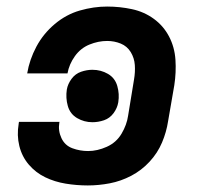

<svg xmlns="http://www.w3.org/2000/svg" viewBox="-20 -558 616 586"><path d="M248 8Q281 8 315 1.5Q349 -5 380.5 -21.5Q412 -38 436.5 -64.5Q461 -91 474.5 -123Q488 -155 493 -188L512 -298Q518 -337 515.5 -375.5Q513 -414 496 -446.5Q479 -479 449.5 -500.5Q420 -522 383 -530Q346 -538 307 -538Q266 -538 224 -526Q182 -514 147 -484.5Q112 -455 91 -415.5Q70 -376 63 -334H186Q191 -362 208.5 -386.5Q226 -411 253 -422Q280 -433 307 -433Q329 -433 348.5 -425Q368 -417 379 -399Q390 -381 391.5 -359.5Q393 -338 389 -315L371 -205Q367 -177 351 -150Q335 -123 306 -110Q277 -97 249 -97Q224 -97 201 -105.5Q178 -114 167.5 -136.5Q157 -159 161 -183Q161 -185 162 -186H38Q37 -183 37 -180Q31 -145 39 -112.5Q47 -80 68 -55.5Q89 -31 118 -17Q147 -3 180.5 2.5Q214 8 248 8ZM262 -185Q280 -185 297.5 -191Q315 -197 326.5 -212.5Q338 -228 341 -246Q345 -271 338 -295.5Q331 -320 309.5 -332.5Q288 -345 262 -345Q245 -345 227.5 -339Q210 -333 198.5 -317.5Q187 -302 184 -285Q180 -259 187 -234.5Q194 -210 215.5 -197.5Q237 -185 262 -185Z"/></svg>

Font: Iosevka Sparkle Oblique
Style: Bold
Weight: 700
Italic angle: -9°
Designer: Belleve Invis
Foundry: Belleve Invis
Version: Version 4.5.0; ttfautohint (v1.8.3)